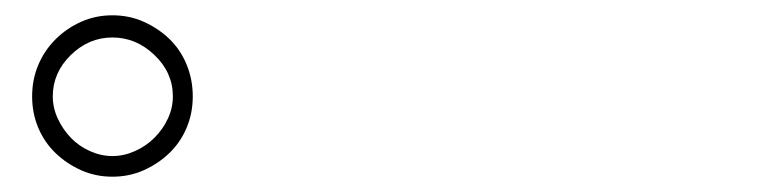

<svg xmlns="http://www.w3.org/2000/svg" viewBox="-20 -802 996 251"><path d="M22 -676Q22 -698 30 -717Q38 -736 52.5 -750.5Q67 -765 86 -773.5Q105 -782 127 -782Q149 -782 168 -773.5Q187 -765 201.5 -751Q216 -737 224 -717.5Q232 -698 232 -676Q232 -654 224 -635Q216 -616 201.5 -602Q187 -588 168 -579.5Q149 -571 127 -571Q105 -571 86 -579.5Q67 -588 52.5 -602Q38 -616 30 -635Q22 -654 22 -676ZM49 -676Q49 -661 55.5 -647Q62 -633 72.5 -622Q83 -611 97.5 -604.5Q112 -598 127 -598Q142 -598 156.5 -604.5Q171 -611 182 -622Q193 -633 199.5 -647Q206 -661 206 -676Q206 -707 182 -730Q158 -753 127 -753Q96 -753 72.5 -730Q49 -707 49 -676Z"/></svg>

Font: Kinto Sans Thin
Style: Regular
Weight: 100
Designer: Authors: Ryoko NISHIZUKA  (kana & ideographs); Paul D. Hunt (Latin, Greek & Cyrillic); Wenlong ZHANG  (bopomofo); Sandol
Foundry: Adobe Systems Incorporated, ookami Inc.
Version: Version 0.001